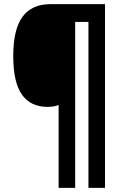

<svg xmlns="http://www.w3.org/2000/svg" viewBox="-20 -780 591 927"><path d="M487 127H407V-674H343V127H263V-273Q241 -264 209 -264Q128 -264 86 -323Q44 -382 44 -509Q44 -639 89 -699.5Q134 -760 223 -760H487Z"/></svg>

Font: Noto Sans Tamil Condensed ExtraBold
Style: Regular
Weight: 800
Width: 3
Designer: Jelle Bosma - Monotype Design Team
Foundry: Monotype Imaging Inc.
Version: Version 2.004; ttfautohint (v1.8.4.7-5d5b)